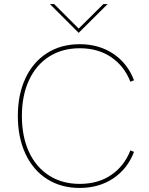

<svg xmlns="http://www.w3.org/2000/svg" viewBox="-20 -921 736 947"><path d="M68 -349Q68 -455 105.5 -535Q143 -615 212 -659Q281 -703 373 -703Q468 -703 538.5 -656Q609 -609 641 -525L623 -518Q593 -595 528.5 -639Q464 -683 373 -683Q287 -683 222.5 -642Q158 -601 123 -525.5Q88 -450 88 -349Q88 -247 123 -171.5Q158 -96 222.5 -55Q287 -14 373 -14Q464 -14 528.5 -58Q593 -102 623 -179L641 -172Q609 -88 538.5 -41Q468 6 373 6Q281 6 212 -38Q143 -82 105.5 -162.5Q68 -243 68 -349ZM226 -901H247L368 -780L490 -901H511L368 -759Z"/></svg>

Font: Hanken Grotesk Thin
Style: Regular
Weight: 100
Designer: Alfredo Marco Pradil
Foundry: Hanken Design Co.
Version: Version 3.014